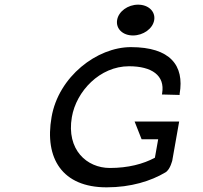

<svg xmlns="http://www.w3.org/2000/svg" viewBox="-20 -792 870 823"><path d="M550 -640C594 -640 635 -669 641 -706C647 -743 616 -772 572 -772C528 -772 488 -743 482 -706C476 -669 506 -640 550 -640ZM557 -271 587 -195H658L644 -116C594 -89 529 -72 451 -72C352 -72 264 -150 288 -290C307 -401 408 -508 533 -508C630 -508 688 -469 675 -392L674 -387L750 -385V-390C771 -511 710 -590 541 -590C396 -590 231 -464 201 -290C170 -113 247 11 437 11C541 11 627 -16 689 -53C710 -65 719 -106 719 -106V-107L748 -271Z"/></svg>

Font: Charger Monospace
Style: Regular
Weight: 400
Designer: Jasper
Foundry: Cannot Into Space Fonts
Version: Version 0.980